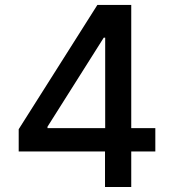

<svg xmlns="http://www.w3.org/2000/svg" viewBox="-20 -747 694 767"><path d="M54.7 -142H399.5V0H504.3V-142H600.5V-235.1H504.3V-727.3H369L54.7 -230.8ZM169.7 -235.1V-240.8L394.5 -596.6H400.2V-235.1Z"/></svg>

Font: Magic Ui Pro Medium
Style: Regular
Weight: 500
Designer: Stefan Endress, Andreas Faust
Version: Version 1.000;FEAKit 1.0